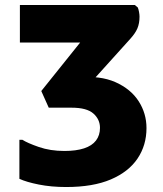

<svg xmlns="http://www.w3.org/2000/svg" viewBox="-20 -740 656 772"><path d="M246 12Q186 12 136 2Q86 -8 58 -21V-178H70Q90 -165 136 -149Q182 -133 239 -133Q286 -133 318 -143.5Q350 -154 366 -175Q382 -196 382 -226Q382 -260 355.5 -283.5Q329 -307 268 -307H176L146 -374L352 -631L381 -569H60V-720H522L534 -710Q537 -703 539 -692Q541 -681 541 -673Q541 -646 532.5 -626Q524 -606 504 -584L311 -370L291 -429Q383 -437 444.5 -409.5Q506 -382 537.5 -333Q569 -284 569 -225Q569 -156 533 -102.5Q497 -49 425.5 -18.5Q354 12 246 12Z"/></svg>

Font: Kufam ExtraBold
Style: Regular
Weight: 800
Designer: Wael Morcos, Artur Schmal
Foundry: Original Type
Version: Version 1.300; ttfautohint (v1.8.3)